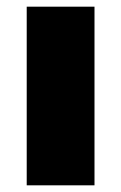

<svg xmlns="http://www.w3.org/2000/svg" viewBox="-20 -555 363 575"><path d="M60 0V-535H263V0Z"/></svg>

Font: Lexend Black
Style: Regular
Weight: 900
Designer: Bonnie Shaver-Troup, Thomas Jockin
Foundry: Lexend
Version: Version 1.007; ttfautohint (v1.8.3)